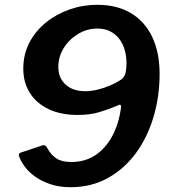

<svg xmlns="http://www.w3.org/2000/svg" viewBox="-20 -771 715 800"><path d="M274 9Q227 9 190 -3.5Q153 -16 126.5 -35Q100 -54 83 -77Q66 -100 59 -121Q56 -131 66 -135L156 -165Q170 -170 178 -152Q193 -125 215.5 -110.5Q238 -96 277 -96Q335 -96 378 -125Q421 -154 448 -204.5Q475 -255 484 -321Q485 -332 481.5 -334Q478 -336 469 -331Q432 -315 393 -303.5Q354 -292 304 -292Q233 -292 182 -316.5Q131 -341 104 -384.5Q77 -428 77 -485Q77 -544 102 -592.5Q127 -641 170.5 -676.5Q214 -712 269.5 -731.5Q325 -751 385 -751Q468 -751 526 -716Q584 -681 614.5 -616.5Q645 -552 645 -463Q645 -370 620 -285Q595 -200 547 -134Q499 -68 430 -29.5Q361 9 274 9ZM334 -391Q359 -391 384.5 -397Q410 -403 434.5 -413Q459 -423 478 -435Q497 -446 502 -463.5Q507 -481 507 -508Q507 -536 500 -561.5Q493 -587 478 -607.5Q463 -628 440 -640Q417 -652 386 -652Q342 -652 304.5 -629Q267 -606 245 -570Q223 -534 223 -492Q223 -446 253.5 -418.5Q284 -391 334 -391Z"/></svg>

Font: Libre Franklin SemiBold
Style: Italic
Weight: 600
Italic angle: -8°
Designer: Pablo Impallari, Rodrigo Fuenzalida, Nhung Nguyen
Foundry: Impallari Type
Version: Version 3.000